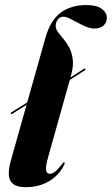

<svg xmlns="http://www.w3.org/2000/svg" viewBox="-20 -752 454 781"><path d="M24 -290Q23.5 -291 24.2 -293Q25 -295 27 -295.5L159 -378L208.5 -399L322 -472.5Q324 -473.5 325.5 -473.2Q327 -473 327 -471.5Q328 -470 327.2 -468.5Q326.5 -467 325 -466L206.5 -390L159 -370L29 -288.5Q27.5 -288 26 -288Q24.5 -288 24 -290ZM331 -731.5Q373 -731.5 393.8 -716.2Q414.5 -701 414.5 -679.5Q414.5 -660.5 401.2 -648.2Q388 -636 365 -636Q348.5 -636 331 -643Q313.5 -650 296 -659.8Q278.5 -669.5 263.5 -676.8Q248.5 -684 237 -684Q228.5 -684 221.8 -679Q215 -674 210.8 -665.8Q206.5 -657.5 206.5 -647.5Q206.5 -634 216 -621.2Q225.5 -608.5 238.2 -593.5Q251 -578.5 261.8 -558.2Q272.5 -538 276 -510.2Q279.5 -482.5 268.5 -443.5L176.5 -115.5Q164.5 -73 167.5 -59Q170.5 -45 182 -45Q192.5 -45 204 -53.8Q215.5 -62.5 232.5 -84.5Q236.5 -89.5 237.8 -91Q239 -92.5 241 -92Q243 -92 243 -88.8Q243 -85.5 240 -79Q227 -53.5 205 -33.5Q183 -13.5 152.5 -2Q122 9.5 84.5 9.5Q51 9.5 34.5 -2.8Q18 -15 16 -38.5Q14 -62 23.5 -96.5L165 -599Q185 -669.5 227 -700.5Q269 -731.5 331 -731.5Z"/></svg>

Font: Fraunces 120pt
Style: Bold Italic
Weight: 700
Italic angle: -16°
Version: Version 1.000;[b76b70a41]